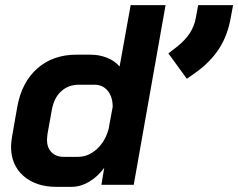

<svg xmlns="http://www.w3.org/2000/svg" viewBox="-20 -720 928 748"><path d="M23 -149Q23 -162 27 -188L47 -302Q64 -399 125 -453Q186 -507 278 -507H332Q367 -507 397 -495Q427 -483 446 -461L489 -700H625L501 0H375L386 -66Q360 -31 326.5 -11.5Q293 8 258 8H200Q120 8 71.5 -34.5Q23 -77 23 -149ZM284 -109Q324 -109 357 -139Q390 -169 403 -217L419 -304Q419 -343 399.5 -366.5Q380 -390 348 -390H288Q246 -390 218 -364Q190 -338 182 -292L165 -198Q163 -182 163 -176Q163 -145 180.5 -127Q198 -109 228 -109ZM636 -512 671 -539Q702 -564 719.5 -591Q737 -618 743 -651L752 -700H888L879 -651Q867 -583 834.5 -532Q802 -481 746 -440L708 -413Z"/></svg>

Font: Bai Jamjuree
Style: Bold Italic
Weight: 700
Italic angle: -10°
Designer: Katatrad Aksorn Co.,Ltd.
Foundry: Cadson Demak Co.,Ltd.
Version: Version 1.000; ttfautohint (v1.6)